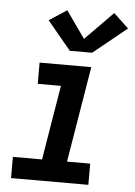

<svg xmlns="http://www.w3.org/2000/svg" viewBox="-55 -824 610 866"><g transform="rotate(5 250.0 -391.0)"><path d="M28 0V-96H160L216 -434H111V-530H345L273 -96H378V0ZM242 -595 135 -724 215 -776 301 -654 427 -782 495 -718 343 -595Z"/></g></svg>

Font: Iosevka Curly Oblique
Style: Bold
Weight: 700
Italic angle: -9°
Monospace: yes
Designer: Belleve Invis
Foundry: Belleve Invis
Version: Version 11.1.0; ttfautohint (v1.8.3)